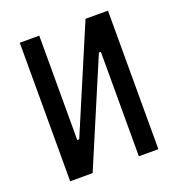

<svg xmlns="http://www.w3.org/2000/svg" viewBox="-126 -798 839 903"><g transform="rotate(-20 293.0 -346.5)"><path d="M72.3 0H184.6L406.2 -522.5H416V0H513.7V-693.4H401.4L179.7 -170.9H169.9V-693.4H72.3Z"/></g></svg>

Font: Cascadia Code PL
Style: Regular
Weight: 400
Monospace: yes
Designer: Aaron Bell
Foundry: Saja Typeworks
Version: Version 2404.023